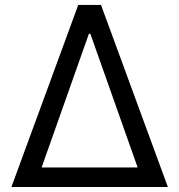

<svg xmlns="http://www.w3.org/2000/svg" viewBox="-20 -747 716 767"><path d="M25.6 0 292.6 -727.3H383.5L650.6 0ZM146.3 -78.1H529.8L340.9 -612.2H335.2Z"/></svg>

Font: Riot Sans
Style: Regular
Weight: 400
Designer: Rasmus Andersson
Foundry: rsms
Version: Version 3.005